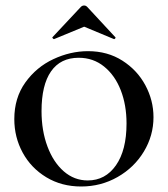

<svg xmlns="http://www.w3.org/2000/svg" viewBox="-20 -666 610 698"><path d="M32 -233Q32 -310 72 -366Q112 -422 174 -451Q236 -480 300 -480Q371 -480 425 -445.5Q479 -411 508.5 -356Q538 -301 538 -240Q538 -173 503 -115Q468 -57 407.5 -22.5Q347 12 275 12Q204 12 148.5 -21.5Q93 -55 62.5 -111Q32 -167 32 -233ZM440 -217Q440 -284 419 -338Q398 -392 358.5 -424Q319 -456 266 -456Q200 -456 165.5 -406.5Q131 -357 131 -262Q131 -191 152.5 -133.5Q174 -76 212 -43Q250 -10 299 -10Q363 -10 401.5 -65Q440 -120 440 -217ZM286 -646Q292 -646 297 -641L399 -531Q400 -531 400 -529Q400 -527 397.5 -525Q395 -523 394 -524L286 -569L177 -524Q175 -523 172 -526.5Q169 -530 171 -531L274 -641Q279 -646 286 -646Z"/></svg>

Font: Cormorant Unicase SemiBold
Style: Regular
Weight: 600
Designer: Christian Thalmann (Catharsis Fonts)
Foundry: Catharsis Fonts
Version: Version 4.000